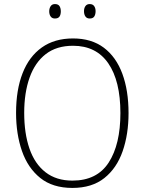

<svg xmlns="http://www.w3.org/2000/svg" viewBox="-20 -980 711 944"><path d="M612 -424Q612 -320 583 -236.5Q554 -153 493 -104.5Q432 -56 336 -56Q239 -56 178 -105Q117 -154 88 -237.5Q59 -321 59 -425Q59 -538 91 -620Q123 -702 185.5 -746.5Q248 -791 339 -791Q430 -791 490.5 -745.5Q551 -700 581.5 -617.5Q612 -535 612 -424ZM99 -425Q99 -324 125 -249Q151 -174 204 -133Q257 -92 336 -92Q457 -92 514.5 -181Q572 -270 572 -424Q572 -582 512.5 -668.5Q453 -755 339 -755Q258 -755 205 -714Q152 -673 125.5 -598.5Q99 -524 99 -425ZM222 -924Q222 -939 229 -949.5Q236 -960 250 -960Q266 -960 272.5 -950Q279 -940 279 -924Q279 -908 272.5 -898.5Q266 -889 250 -889Q236 -889 229 -899Q222 -909 222 -924ZM393 -925Q393 -940 400 -950Q407 -960 421 -960Q436 -960 443 -950Q450 -940 450 -925Q450 -909 443.5 -899Q437 -889 421 -889Q407 -889 400 -899Q393 -909 393 -925Z"/></svg>

Font: Noto Sans Malayalam UI SemiCondensed ExtraLight
Style: Regular
Weight: 200
Width: 4
Designer: Jelle Bosma - Monotype Design Team
Foundry: Monotype Imaging Inc.
Version: Version 2.104; ttfautohint (v1.8.4.7-5d5b)